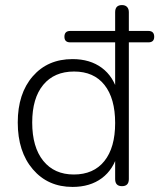

<svg xmlns="http://www.w3.org/2000/svg" viewBox="-20 -730 628 757"><path d="M266 7Q169 7 109.5 -62.5Q50 -132 50 -247Q50 -361 109 -429Q168 -497 266 -497Q335 -497 381.5 -462.5Q428 -428 445 -363L434 -355V-682Q434 -710 461 -710Q474 -710 481 -702.5Q488 -695 488 -682V-24Q488 4 461 4Q434 4 434 -24V-135L445 -127Q428 -62 381.5 -27.5Q335 7 266 7ZM271 -42Q349 -42 391.5 -95Q434 -148 434 -245Q434 -342 392 -395Q350 -448 272 -448Q194 -448 150.5 -395.5Q107 -343 107 -247Q107 -150 150.5 -96Q194 -42 271 -42ZM257 -563Q234 -563 234 -585Q234 -608 257 -608H565Q588 -608 588 -585Q588 -563 565 -563Z"/></svg>

Font: Nunito VF Beta Light
Style: Regular
Weight: 300
Designer: Vernon Adams
Foundry: newtypography
Version: Version 3.001